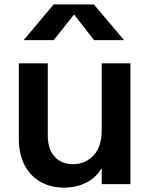

<svg xmlns="http://www.w3.org/2000/svg" viewBox="-20 -850 686 876"><path d="M225 -667H88L225 -830H408L546 -667H409L318 -784ZM575 -10H444V-83Q417 -38 372 -16Q327 6 273 6H271Q213 6 166.5 -19.5Q120 -45 93 -95Q66 -145 66 -216V-561H198V-233Q198 -169 229.5 -135Q261 -101 313 -101H314Q369 -101 406.5 -140.5Q444 -180 444 -258V-561H575Z"/></svg>

Font: 카카오 큰글씨 ExtraBold
Style: Regular
Weight: 800
Designer: Park Young-rak; Lee Sang-min; Kim Jung-jin; Min Bon; Park Min-gyu;
Foundry: Kakao Corporation
Version: Version 2.003